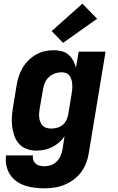

<svg xmlns="http://www.w3.org/2000/svg" viewBox="-20 -811 640 1044"><path d="M221 213Q193 213 166 209.5Q139 206 114 197.5Q89 189 68 173.5Q47 158 33.5 136.5Q20 115 14.5 88Q9 61 13 34H159Q157 47 161 59Q165 71 174 79Q183 87 195.5 90Q208 93 221 93Q239 93 257 87Q275 81 288.5 67Q302 53 309.5 36Q317 19 320 1L331 -70Q331 -70 331 -70Q331 -70 331 -70Q318 -51 300.5 -36Q283 -21 263 -11Q243 -1 221.5 3.5Q200 8 178 8Q151 8 125.5 -1Q100 -10 83 -29.5Q66 -49 57.5 -74Q49 -99 46 -125.5Q43 -152 45 -180Q47 -208 52 -235L70 -345Q74 -370 81.5 -394Q89 -418 102 -440.5Q115 -463 134 -482Q153 -501 175.5 -514Q198 -527 223 -532.5Q248 -538 273 -538Q295 -538 316 -532.5Q337 -527 352.5 -513.5Q368 -500 378 -481.5Q388 -463 393 -443L408 -530H554L463 20Q459 48 449 74.5Q439 101 421.5 124.5Q404 148 380.5 165.5Q357 183 330 194Q303 205 275.5 209Q248 213 221 213ZM259 -112Q275 -112 291 -116.5Q307 -121 320 -131.5Q333 -142 340.5 -157Q348 -172 351 -188L369 -298Q371 -311 372.5 -324.5Q374 -338 373 -351Q372 -364 369 -376Q366 -388 358.5 -398.5Q351 -409 339.5 -413.5Q328 -418 314 -418Q296 -418 278 -411.5Q260 -405 246 -392Q232 -379 224.5 -361.5Q217 -344 214 -326L195 -216Q193 -203 192.5 -190.5Q192 -178 194 -166.5Q196 -155 201 -144Q206 -133 214.5 -125.5Q223 -118 234.5 -115Q246 -112 259 -112ZM323 -578 261 -642 428 -791 508 -709Z"/></svg>

Font: Iosevka Curly Heavy Extended
Style: Italic
Weight: 900
Width: 7
Italic angle: -9°
Monospace: yes
Designer: Belleve Invis
Foundry: Belleve Invis
Version: Version 11.1.0; ttfautohint (v1.8.3)